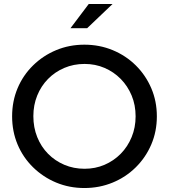

<svg xmlns="http://www.w3.org/2000/svg" viewBox="-20 -936 850 967"><path d="M405 11Q329 11 263 -16.5Q197 -44 146.5 -93.5Q96 -143 68.5 -208.5Q41 -274 41 -350Q41 -426 68.5 -491.5Q96 -557 146.5 -606.5Q197 -656 263 -683.5Q329 -711 405 -711Q481 -711 547.5 -683.5Q614 -656 664 -606.5Q714 -557 742 -491.5Q770 -426 770 -350Q770 -274 742 -208.5Q714 -143 664 -93.5Q614 -44 547.5 -16.5Q481 11 405 11ZM406 -86Q460 -86 506.5 -106Q553 -126 588 -161.5Q623 -197 643 -245.5Q663 -294 663 -350Q663 -407 643 -455Q623 -503 588 -538.5Q553 -574 506.5 -594Q460 -614 406 -614Q351 -614 304 -594Q257 -574 222 -538.5Q187 -503 167.5 -455Q148 -407 148 -351Q148 -294 167.5 -245.5Q187 -197 222 -161.5Q257 -126 304 -106Q351 -86 406 -86ZM335 -794 427 -916H547L419 -794Z"/></svg>

Font: Red Hat Display Medium
Style: Regular
Weight: 500
Designer: Pentagram, MCKL
Foundry: Pentagram, MCKL
Version: Version 1.023